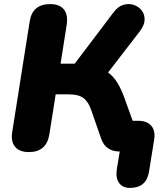

<svg xmlns="http://www.w3.org/2000/svg" viewBox="-20 -734 795 938"><path d="M615 184Q579 184 561.5 159.5Q544 135 551 91L565 6H560Q533 6 509.5 -8.5Q486 -23 474 -57L425 -198Q411 -238 387 -255.5Q363 -273 318 -273H252L221 -77Q207 9 121 9Q75 9 53.5 -17Q32 -43 40 -91L125 -629Q138 -714 225 -714Q271 -714 292 -688Q313 -662 306 -614L276 -423H345L535 -674Q556 -702 582 -710Q608 -718 632 -710.5Q656 -703 671.5 -684Q687 -665 686.5 -638Q686 -611 663 -581L508 -380Q535 -360 553.5 -329.5Q572 -299 587 -258L628 -144H653Q698 -144 719 -119.5Q740 -95 733 -51L708 105Q695 184 615 184Z"/></svg>

Font: Nunito Black
Style: Italic
Weight: 900
Italic angle: -9°
Designer: Vernon Adams
Foundry: Vernon Adams
Version: Version 3.601; ttfautohint (v1.8.2.53-6de2)